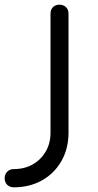

<svg xmlns="http://www.w3.org/2000/svg" viewBox="-114 -567 419 821"><path d="M-55 234Q-72 234 -83 223.5Q-94 213 -94 195Q-94 178 -83 167Q-72 156 -55 156Q-9 156 26 136Q61 116 81.5 81Q102 46 102 0V-508Q102 -526 112.5 -536.5Q123 -547 140 -547Q157 -547 168 -536.5Q179 -526 179 -508V0Q179 68 149 121Q119 174 66 204Q13 234 -55 234Z"/></svg>

Font: Comfortaa
Style: Regular
Weight: 400
Designer: Johan Aakerlund
Foundry: Johan Aakerlund
Version: Version 3.104; ttfautohint (v1.8.1.43-b0c9)